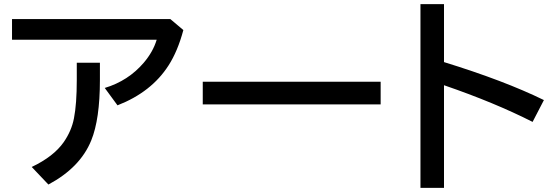

<svg xmlns="http://www.w3.org/2000/svg" viewBox="-20 -847 2690 928"><path d="M38.1 -754.9H803.2L866.2 -701.7Q838.9 -599.6 794.9 -531.2Q712.4 -401.9 547.9 -337.9L486.3 -421.9Q600.1 -456.1 675.3 -544.4Q719.7 -596.7 737.3 -654.8H38.1ZM351.1 -543.9H462.9V-460Q462.9 -271 420.9 -168Q367.7 -37.1 213.9 44.9L133.3 -40Q239.3 -90.3 288.1 -160.2Q325.7 -214.4 337.4 -274.9Q351.1 -344.2 351.1 -460.9Z M960 -452.1H1819.8V-342.3H960Z M2012.2 -827.1H2126V-546.9Q2417.5 -457 2608.9 -363.3L2554.2 -257.8Q2370.6 -351.1 2126 -435.1V61H2012.2Z"/></svg>

Font: FORM UDPGothic
Style: Bold
Weight: 700
Foundry: Pronama LLC
Version: Version 1.051